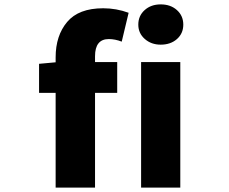

<svg xmlns="http://www.w3.org/2000/svg" viewBox="-20 -851 1040 871"><path d="M232.4 -568.4V-590.8Q232.4 -689.5 284.7 -751.5Q336.9 -813.5 448.2 -813.5Q507.8 -813.5 563.5 -793L532.2 -662.1Q502 -673.8 473.6 -673.8Q411.1 -673.8 411.1 -595.7V-569.3H511.7V-429.7H411.1V0H232.4V-429.7H157.2V-561.5ZM709 -648.4Q666 -648.4 636.7 -674.3Q607.4 -700.2 607.4 -739.3Q607.4 -779.3 636.2 -805.2Q665 -831.1 709 -831.1Q753.9 -831.1 782.7 -805.2Q811.5 -779.3 811.5 -739.3Q811.5 -699.2 782.7 -673.8Q753.9 -648.4 709 -648.4ZM620.1 0V-569.3H797.9V0Z"/></svg>

Font: GenEi Gothic M Heavy
Style: Regular
Weight: 800
Designer: o_tamon (Modified); [Source Han Sans]
Ryoko NISHIZUKA  (kana & ideographs); Paul D. Hunt (Latin, Greek & Cyrillic); Wenl
Version: Version 1.1a;Original Version 1.004